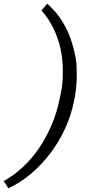

<svg xmlns="http://www.w3.org/2000/svg" viewBox="-69 -777 483 1033"><path d="M-49 197Q7 166 55 121Q103 76 141 20Q179 -36 207.5 -102Q236 -168 251 -241Q267 -312 268 -349.5Q269 -387 269 -394Q269 -455 257 -512.5Q245 -570 219 -623.5Q193 -677 154 -721L185 -757Q233 -716 268.5 -658Q304 -600 323 -530.5Q342 -461 343 -418.5Q344 -376 344 -369Q344 -299 328 -227Q312 -151 279 -80.5Q246 -10 200 50Q154 110 97.5 158Q41 206 -24 236Z"/></svg>

Font: Isabella Sans
Style: Italic
Weight: 400
Italic angle: -12°
Designer: Christian Thalmann (Catharsis Fonts), Cristiano Sobral
Foundry: The Isabella Sans Project Authors
Version: Version 2.026; ttfautohint (v1.8.4.7-5d5b-dirty)